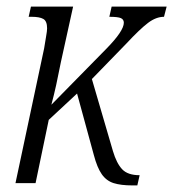

<svg xmlns="http://www.w3.org/2000/svg" viewBox="-20 -556 526 583"><path d="M382 7Q347 7 325 0Q303 -7 289 -27Q275 -47 265 -85L214 -272L128 -192L88 0H27L114 -409Q117 -429 120 -445.5Q123 -462 123 -470Q123 -492 111.5 -498.5Q100 -505 76 -505H67L74 -536H202L165 -368Q157 -327 150.5 -297.5Q144 -268 136 -238L303 -408Q356 -462 356 -487Q356 -497 347 -501Q338 -505 312 -505L319 -536H486L478 -505Q454 -505 429.5 -486.5Q405 -468 363 -423L259 -316L323 -97Q334 -60 351 -42Q368 -24 404 -24L397 7Z"/></svg>

Font: Noto Serif ExtraCondensed Light
Style: Italic
Weight: 300
Width: 2
Italic angle: -12°
Designer: Monotype Design Team
Foundry: Monotype Imaging Inc.
Version: Version 2.014; ttfautohint (v1.8.4.7-5d5b)